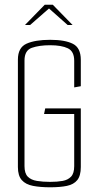

<svg xmlns="http://www.w3.org/2000/svg" viewBox="-20 -793 415 815"><path d="M193 2Q151 2 120 -4Q89 -10 72.5 -28.5Q56 -47 56 -84V-540Q56 -591 92.5 -607.5Q129 -624 193 -624Q256 -624 289.5 -607Q323 -590 323 -539V-427L295 -422V-535Q295 -575 268 -588Q241 -601 193 -601Q146 -601 115 -590Q84 -579 84 -536V-88Q84 -57 98 -43Q112 -29 137 -25Q162 -21 193 -21Q223 -21 245.5 -25Q268 -29 281.5 -43Q295 -57 295 -88V-309H167L172 -333H323V-84Q323 -47 308 -28.5Q293 -10 264 -4Q235 2 193 2ZM86 -687 170 -773H204L288 -687H267L188 -757L108 -687Z"/></svg>

Font: Smooch Sans Thin ExtraLight
Style: Regular
Weight: 250
Version: Version 1.010